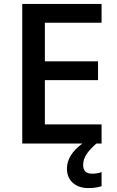

<svg xmlns="http://www.w3.org/2000/svg" viewBox="-20 -734 597 982"><path d="M499.5 0H93.8V-713.9H499.5V-617.7H209.5V-420.4H481.4V-324.2H209.5V-97.7H499.5ZM322.3 127.9Q322.3 58.6 401.4 0H473.1Q439 29.8 422.1 55.4Q405.3 81.1 405.3 109.9Q405.3 154.3 451.2 154.3Q479 154.3 499.5 146V218.3Q469.2 228 432.6 228Q382.3 228 352.3 200.9Q322.3 173.8 322.3 127.9Z"/></svg>

Font: Viking Open Sans Light
Style: Bold
Weight: 600
Foundry: Ascender Corporation
Version: Version 2.001